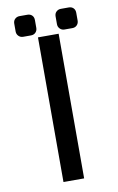

<svg xmlns="http://www.w3.org/2000/svg" viewBox="-91 -865 562 915"><g transform="rotate(-10 190.0 -407.5)"><path d="M240 -700V0H140V-700ZM40 -784Q40 -798 49 -806.5Q58 -815 71 -815H109Q123 -815 131.5 -806.5Q140 -798 140 -784V-746Q140 -733 131.5 -724Q123 -715 109 -715H71Q58 -715 49 -724Q40 -733 40 -746ZM240 -784Q240 -798 249 -806.5Q258 -815 271 -815H309Q323 -815 331.5 -806.5Q340 -798 340 -784V-746Q340 -733 331.5 -724Q323 -715 309 -715H271Q258 -715 249 -724Q240 -733 240 -746Z"/></g></svg>

Font: SB Skate blade
Style: Regular
Weight: 400
Designer: Valerio Brotto (Silverblur_type)
Version: Version 1.003